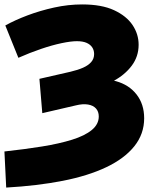

<svg xmlns="http://www.w3.org/2000/svg" viewBox="-28 -733 708 867"><path d="M0 114 -8 -49Q84 -59 161.5 -71.5Q239 -84 297 -102Q355 -120 386.5 -146Q418 -172 418 -207Q418 -229 405.5 -243Q393 -257 369.5 -261Q346 -265 314 -257L163 -222L150 -377L290 -409Q324 -417 347.5 -427.5Q371 -438 384 -453Q397 -468 397 -489Q397 -506 388.5 -519Q380 -532 363 -539.5Q346 -547 319 -547Q292 -547 249.5 -538Q207 -529 157 -512Q107 -495 55 -472L-4 -618Q39 -642 96 -663.5Q153 -685 216.5 -699Q280 -713 343 -713Q431 -713 487 -687Q543 -661 570.5 -620Q598 -579 598 -531Q598 -478 567 -436.5Q536 -395 484 -367Q432 -339 368 -324L359 -363Q436 -383 495.5 -366.5Q555 -350 589 -306Q623 -262 623 -199Q623 -128 578.5 -72.5Q534 -17 452 22Q370 61 255.5 83.5Q141 106 0 114Z"/></svg>

Font: Montserrat Thin ExtraBold
Style: Regular
Weight: 800
Version: Version 9.000